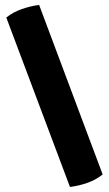

<svg xmlns="http://www.w3.org/2000/svg" viewBox="-20 -665 442 778"><path d="M138.5 -645Q104 -640.5 69 -628.5Q34 -616.5 5.5 -594L263.5 92.5Q297.5 88.5 332.5 76.5Q367.5 64.5 396 42Z"/></svg>

Font: Signika SC
Style: Regular
Weight: 300
Designer: Anna Giedryś
Foundry: Anna Giedryś
Version: Version 2.000